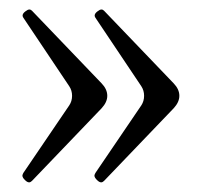

<svg xmlns="http://www.w3.org/2000/svg" viewBox="-20 -413 426 402"><path d="M46.9 -34.2Q43.9 -31.2 41 -31.2Q37.1 -31.2 32.7 -35.6Q26.9 -41 26.9 -45.4Q26.9 -46.9 28.8 -50.8L125 -192.4Q130.9 -201.2 130.9 -212.4Q130.9 -223.6 125 -232.4L28.8 -376Q27.3 -378.4 27.3 -380.4Q27.3 -384.8 33.2 -389.2Q38.1 -393.1 41.5 -393.1Q44.4 -393.1 46.9 -390.6L192.9 -238.3Q204.6 -226.1 204.6 -212.4Q204.6 -199.2 192.9 -186.5ZM197.8 -34.2Q194.8 -31.2 191.9 -31.2Q188 -31.2 183.6 -35.6Q177.7 -41 177.7 -45.4Q177.7 -46.9 179.7 -50.8L275.9 -192.4Q281.7 -201.2 281.7 -212.4Q281.7 -223.6 275.9 -232.4L179.7 -376Q178.2 -378.4 178.2 -380.4Q178.2 -384.8 184.1 -389.2Q189 -393.1 192.4 -393.1Q195.3 -393.1 197.8 -390.6L343.8 -238.3Q355.5 -226.1 355.5 -212.4Q355.5 -199.2 343.8 -186.5Z"/></svg>

Font: JuniusX
Style: Regular
Weight: 400
Designer: Peter S. Baker
Foundry: Briery Creek Software
Version: Version 1.004